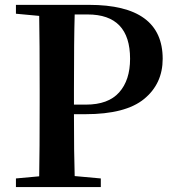

<svg xmlns="http://www.w3.org/2000/svg" viewBox="-20 -762 711 782"><path d="M336.9 -703.1H284.2Q281.2 -602.5 281.2 -394.5V-335.9H330.1Q420.9 -335.9 465.3 -385.7Q509.8 -435.5 509.8 -522.5Q509.8 -703.1 336.9 -703.1ZM328.1 -296.9H281.2Q281.2 -132.8 284.2 -44.9L390.6 -35.2V0H44.9V-35.2L139.6 -43.9Q141.6 -142.6 141.6 -345.7V-394.5Q141.6 -596.7 139.6 -697.3L44.9 -706.1V-742.2H342.8Q642.6 -742.2 642.6 -522.5Q642.6 -420.9 566.9 -358.9Q491.2 -296.9 328.1 -296.9Z"/></svg>

Font: GenRyuMin TW TTF Bold
Style: Regular
Weight: 700
Version: Version 1.300